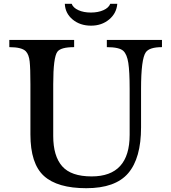

<svg xmlns="http://www.w3.org/2000/svg" viewBox="-20 -980 901 1010"><path d="M722 -512V-310Q722 -148 654.5 -69Q587 10 434 10Q282 10 211 -54.5Q140 -119 140 -273V-537Q140 -621 136 -657Q132 -693 116 -710Q95 -732 29 -732V-770H370V-732Q300 -732 282 -708Q260 -679 260 -537V-265Q260 -159 307 -105.5Q354 -52 462 -52Q662 -52 662 -271V-512Q662 -604 655 -649Q648 -694 629 -712Q608 -732 542 -732V-770H832V-732Q766 -732 747 -705Q722 -670 722 -512ZM560 -960H597Q593 -910 554 -877.5Q515 -845 459 -845Q401 -845 362 -877.5Q323 -910 321 -960H357Q365 -939 392.5 -926.5Q420 -914 458 -914Q496 -914 524 -926.5Q552 -939 560 -960Z"/></svg>

Font: Libre Baskerville
Style: Regular
Weight: 400
Designer: Pablo Impallari, Rodrigo Fuenzalida
Foundry: Pablo Impallari, Rodrigo Fuenzalida
Version: Version 1.000